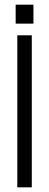

<svg xmlns="http://www.w3.org/2000/svg" viewBox="-20 -801 210 821"><path d="M47 -781H123V-700H47ZM54 -650H116V0H54Z"/></svg>

Font: Overused Grotesk Book
Style: Regular
Weight: 350
Version: Version 0.003